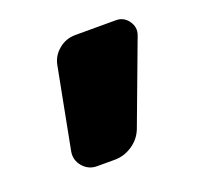

<svg xmlns="http://www.w3.org/2000/svg" viewBox="-70 -845 484 470"><g transform="rotate(-20 172.0 -610.0)"><path d="M275 -770Q295 -770 307 -753Q319 -736 312 -717L232 -503Q223 -479 201.5 -464.5Q180 -450 155 -450H109Q87 -450 72.5 -467Q58 -484 62 -506L102 -714Q106 -738 125 -754Q144 -770 169 -770Z"/></g></svg>

Font: Rounded Mplus 1c Black
Style: Regular
Weight: 900
Version: Version 1.059.20150529